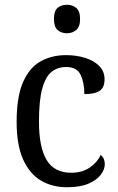

<svg xmlns="http://www.w3.org/2000/svg" viewBox="-20 -778 497 808"><path d="M262 10Q200 10 152.5 -18Q105 -46 77.5 -106.5Q50 -167 50 -265Q50 -372 77.5 -433.5Q105 -495 152 -520.5Q199 -546 258 -546Q301 -546 338 -534.5Q375 -523 397.5 -500.5Q420 -478 420 -444Q420 -410 399.5 -396Q379 -382 335 -382Q335 -429 319.5 -462.5Q304 -496 258 -496Q223 -496 197.5 -476Q172 -456 158 -406Q144 -356 144 -266Q144 -159 176 -105Q208 -51 280 -51Q325 -51 357 -72.5Q389 -94 404 -126Q421 -112 421 -87Q421 -65 404 -42.5Q387 -20 352 -5Q317 10 262 10ZM262 -638Q238 -638 222.5 -651.5Q207 -665 207 -698Q207 -732 222.5 -745Q238 -758 262 -758Q284 -758 300.5 -745Q317 -732 317 -698Q317 -665 300.5 -651.5Q284 -638 262 -638Z"/></svg>

Font: Noto Serif Sinhala SemiCondensed
Style: Regular
Weight: 400
Width: 4
Designer: Jelle Bosma - Monotype Design Team
Foundry: Monotype Imaging Inc.
Version: Version 2.007; ttfautohint (v1.8.4.7-5d5b)